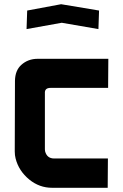

<svg xmlns="http://www.w3.org/2000/svg" viewBox="-20 -891 584 911"><path d="M492 -139 491 0H227Q167 0 119 -39Q69 -80 54 -139Q50 -154 50 -173L51 -508Q52 -557 81 -583Q113 -612 159 -612H494L493 -474H220Q191 -474 193 -448V-182Q193 -177 194 -173Q203 -139 237 -139ZM109 -841 270 -871 450 -841 447 -753 273 -783 106 -753Z"/></svg>

Font: Covid19
Style: Regular
Weight: 400
Designer: Peter Wiegel
Foundry: (c) CAT - Ing. Peter Wiegel.  for Rudolf Maass + Partner GmbH
Version: Version 001.000